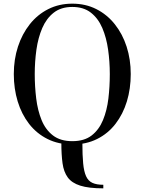

<svg xmlns="http://www.w3.org/2000/svg" viewBox="-20 -780 790 1050"><path d="M545 250Q465 250 418.8 235.2Q372.5 220.5 350.5 190.2Q328.5 160 322 113Q315.5 66 315.5 1Q345 4.5 373.2 4.5Q401.5 4.5 430.5 1Q430.5 69 434.8 113.5Q439 158 450.8 183.8Q462.5 209.5 485.2 220Q508 230.5 545 230.5ZM375.5 10Q299.5 10 240 -19.8Q180.5 -49.5 139.2 -102.5Q98 -155.5 76.8 -225.2Q55.5 -295 55.5 -375Q55.5 -455 78.2 -524.8Q101 -594.5 143 -647.5Q185 -700.5 244 -730.2Q303 -760 375.5 -760Q448 -760 506.8 -730.2Q565.5 -700.5 607.8 -647.5Q650 -594.5 672.5 -524.8Q695 -455 695 -375Q695 -295 673.8 -225.2Q652.5 -155.5 611.5 -102.5Q570.5 -49.5 511 -19.8Q451.5 10 375.5 10ZM375.5 -8Q441 -8 481.2 -39.2Q521.5 -70.5 543.2 -123.2Q565 -176 572.8 -241.5Q580.5 -307 580.5 -375Q580.5 -443 571.2 -508.5Q562 -574 539.5 -626.8Q517 -679.5 477 -710.8Q437 -742 375.5 -742Q314 -742 274 -710.8Q234 -679.5 211.2 -626.8Q188.5 -574 179.2 -508.5Q170 -443 170 -375Q170 -307 178 -241.5Q186 -176 207.5 -123.2Q229 -70.5 269.8 -39.2Q310.5 -8 375.5 -8Z"/></svg>

Font: Bodoni Moda
Style: Regular
Weight: 400
Designer: Owen Earl
Foundry: indestructible type
Version: Version 2.005